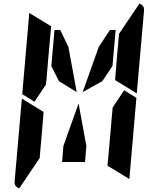

<svg xmlns="http://www.w3.org/2000/svg" viewBox="-20 -1018 856 1036"><path d="M513 -765 573 -856H604L587 -662L532 -580L426 -521ZM257 -662 274 -856H305L349 -765L394 -521L298 -580ZM650 -531 716 -490 678 -52 560 -124 561 -138 562 -144 576 -302 584 -396 588 -438ZM166 -469 100 -510 138 -948 256 -876 240 -698 231 -590 228 -562ZM194 -165 84 -2Q56 -10 59 -41L98 -486L155 -451L160 -448L215 -414L213 -384L206 -302ZM732 -998Q760 -990 757 -959L718 -514L601 -586L610 -698L622 -835ZM446 -230 439 -144H315L322 -230L404 -460Z"/></svg>

Font: DSEG14 Modern
Style: Bold Italic
Weight: 700
Italic angle: -5°
Designer: Keshikan(Twitter:@keshinomi_88pro)
Version: Version 0.46